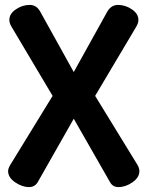

<svg xmlns="http://www.w3.org/2000/svg" viewBox="-20 -756 601 781"><path d="M427 -16 280 -273 134 -16Q122 5 98 5Q70 5 41.5 -14.5Q13 -34 13 -60Q13 -70 21 -84L194 -366L27 -647Q18 -662 18 -675Q18 -700 44.5 -718Q71 -736 101 -736Q129 -736 144 -708L280 -463L416 -708Q432 -736 460 -736Q490 -736 516.5 -718Q543 -700 543 -675Q543 -662 534 -647L367 -366L540 -84Q547 -71 547 -60Q547 -34 519 -14.5Q491 5 462 5Q438 5 427 -16Z"/></svg>

Font: Dosis
Style: Bold
Weight: 700
Designer: Edgar Tolentino, Pablo Impallari, Igino Marini
Foundry: Edgar Tolentino, Pablo Impallari, Igino Marini
Version: Version 1.007